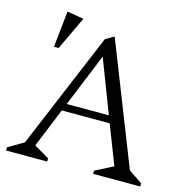

<svg xmlns="http://www.w3.org/2000/svg" viewBox="-102 -776 840 871"><g transform="rotate(15 318.0 -340.5)"><path d="M3 0V-15L76 -58L305 -604L345 -627L569 -58L633 -15V0H412V-15L496 -58L425 -241H200L125 -57L196 -15V0ZM214 -275H412L316 -525ZM91 -511 109 -681 187 -668 113 -511Z"/></g></svg>

Font: Ancizar Serif Light
Style: Regular
Weight: 300
Designer: Cesar Puertas, Viviana Monsalve, Julian Moncada, Julian Prieto, Jose Castro, Felipe Aragon, Mariel Hernandez, Sara Alarc
Version: Version 8.100